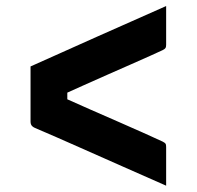

<svg xmlns="http://www.w3.org/2000/svg" viewBox="-20 -611 640 623"><path d="M79.1 -395.4Q127.9 -417.1 181.9 -441.4Q235.9 -465.7 292.9 -491.1Q350 -516.4 407.5 -541.9Q465 -567.3 519.1 -591.4Q519.1 -560.6 519.1 -529Q519.1 -497.5 519.1 -465.8Q519.1 -459 517.2 -455.5Q515.3 -452.1 507.7 -448.3Q494.5 -441.9 467.4 -429.9Q440.4 -417.8 404.3 -401.9Q368.2 -385.9 329.1 -368.8Q289.9 -351.6 251.7 -334.4Q213.5 -317.2 182 -303L198.4 -334.1V-265.1L182 -296.1Q222.6 -277.7 271.8 -256.2Q320.9 -234.8 368.7 -213.8Q416.5 -192.9 453.5 -176.3Q490.5 -159.7 507.7 -151.6Q515.3 -147.7 517.2 -144.7Q519.1 -141.7 519.1 -134Q519.1 -103.3 519.1 -71.7Q519.1 -40.1 519.1 -8.5Q448.1 -39.8 377.5 -71Q306.9 -102.1 235.7 -133.8Q164.6 -165.5 93.6 -195.8Q88.7 -197.9 85.4 -200.8Q82 -203.6 80.6 -207.5Q79.1 -211.4 79.1 -216.2Q79.1 -261.4 79.1 -306.3Q79.1 -351.2 79.1 -395.4Z"/></svg>

Font: Recursive Sans Linear Light
Style: Regular
Weight: 300
Version: Version 1.085